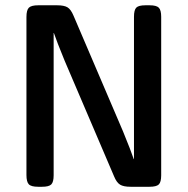

<svg xmlns="http://www.w3.org/2000/svg" viewBox="-20 -714 717 734"><path d="M81.1 -44.9V-648.9Q81.1 -675.8 90.6 -684.8Q100.1 -693.8 126 -693.8H198.2Q225.1 -693.8 238 -686Q251 -678.2 261.2 -653.8L450.2 -211.9Q481 -136.7 491.2 -106H492.2V-649.9Q492.2 -675.8 501 -684.8Q509.8 -693.8 536.1 -693.8H551.8Q578.6 -693.8 587.4 -684.3Q596.2 -674.8 596.2 -649.9V-43.9Q596.2 -18.1 587.2 -9Q578.1 0 551.8 0H479Q452.1 0 439 -8.1Q425.8 -16.1 416 -40L227.1 -481.9Q196.3 -557.1 186 -587.9H185.1V-43.9Q185.1 -18.1 176 -9Q167 0 141.1 0H126Q99.1 0 90.1 -9.5Q81.1 -19 81.1 -44.9Z"/></svg>

Font: CMU Sans Serif Demi Condensed
Style: DemiCondensed
Weight: 600
Width: 3
Version: Version 0.7.0